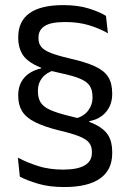

<svg xmlns="http://www.w3.org/2000/svg" viewBox="-20 -670 514 755"><path d="M276.5 -203.5Q310.4 -212.9 327.1 -235.7Q343.8 -258.5 343.8 -285.3V-288.7Q343.8 -315.9 332.7 -332.8Q321.5 -349.7 293.3 -361.2Q265.2 -372.8 213.2 -383.6Q152.1 -396.5 116.8 -414.9Q81.6 -433.2 66.6 -459.2Q51.7 -485.1 51.7 -519.5V-524.5Q51.7 -586.4 96 -618.1Q140.4 -649.9 228.7 -649.9Q285.9 -649.9 328 -636.9Q370.1 -624 396.7 -607.6L404.4 -539.2Q371.6 -558 330.2 -570.7Q288.8 -583.4 236.5 -583.4Q179.8 -583.4 155.6 -567.6Q131.4 -551.9 131.4 -523V-518.3Q131.4 -499.2 142.1 -485.9Q152.8 -472.5 179.6 -461.9Q206.3 -451.3 254.2 -440.2Q316.2 -426.1 352.8 -409.4Q389.3 -392.8 405.2 -367.8Q421.2 -342.8 421.2 -303V-299.8Q421.2 -259 397.3 -230.1Q373.4 -201.2 330.8 -193.6L331.2 -178.7ZM194.6 -394.4Q162.9 -385 146 -364Q129.1 -342.9 129.1 -314.6V-310.4Q129.1 -284.1 140 -266.9Q150.9 -249.7 178 -237.5Q205.2 -225.3 254.3 -213.5Q316.3 -199.1 352.9 -181.4Q389.4 -163.8 405.3 -138.2Q421.2 -112.7 421.2 -73.6V-66.7Q421.2 -1.8 373.5 31.8Q325.9 65.5 232.8 65.5Q173.9 65.5 130.3 52.6Q86.8 39.8 58 24.7L50.3 -50.1Q86.5 -30.9 130.1 -17Q173.8 -3.1 228.7 -3.1Q284.8 -3.1 313.1 -19.7Q341.4 -36.4 341.4 -68.7V-73.2Q341.4 -94.5 330.5 -108.6Q319.6 -122.6 291.8 -133.8Q264 -145.1 213.3 -156.9Q153.8 -171.7 118.3 -189.5Q82.8 -207.3 67.2 -232.2Q51.7 -257.2 51.7 -292.1V-295.7Q51.7 -336.9 75 -363.9Q98.3 -391 141.9 -401.2L141.5 -415Z"/></svg>

Font: Anek Bangla Medium
Style: Regular
Weight: 500
Designer: Sulekha Rajkumar (Bangla), Yesha Goshar (Latin)
Foundry: Ek Type
Version: Version 1.003